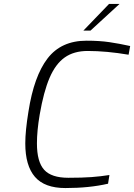

<svg xmlns="http://www.w3.org/2000/svg" viewBox="-20 -946 679 972"><path d="M108 -220Q108 -283 124 -381Q152 -561 221 -650.5Q290 -740 418 -740Q484 -740 534.5 -732.5Q585 -725 639 -713L631 -669Q519 -688 424 -688Q354 -688 307.5 -655Q261 -622 231 -552Q201 -482 181 -366Q167 -284 167 -220Q167 -127 203.5 -86.5Q240 -46 326 -46Q397 -46 443.5 -49.5Q490 -53 534 -60L527 -16Q432 6 311 6Q206 6 157 -50.5Q108 -107 108 -220ZM532 -926H585L438 -791H402Z"/></svg>

Font: Exo Light
Style: Italic
Weight: 300
Italic angle: -9°
Designer: Natanael Gama
Foundry: Natanael Gama
Version: Version 1.500; ttfautohint (v1.6)